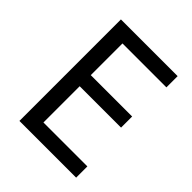

<svg xmlns="http://www.w3.org/2000/svg" viewBox="-199 -834 955 955"><g transform="rotate(45 278.0 -357.0)"><path d="M496 0H97V-714H496V-635H187V-412H478V-334H187V-79H496Z"/></g></svg>

Font: Noto Sans Adlam Unjoined
Style: Regular
Weight: 400
Designer: Mark Jamra, Neil Patel
Foundry: JamraPatel LLC
Version: Version 3.001